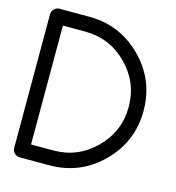

<svg xmlns="http://www.w3.org/2000/svg" viewBox="-114 -878 893 975"><g transform="rotate(15 332.0 -390.5)"><path d="M234.4 -781.2Q396.5 -781.2 510.7 -667Q625 -552.7 625 -390.6Q625 -228.5 510.7 -114.3Q396.5 0 234.4 0H78.1Q62.5 0 50.8 -11.7Q39.1 -23.4 39.1 -39.1V-742.2Q39.1 -757.8 50.8 -769.5Q62.5 -781.2 78.1 -781.2ZM234.4 -78.1Q363.3 -78.1 455.1 -169.9Q546.9 -261.7 546.9 -390.6Q546.9 -519.5 455.1 -611.3Q363.3 -703.1 234.4 -703.1H117.2V-78.1Z"/></g></svg>

Font: Comfortaa
Style: Regular
Weight: 400
Designer: Johan Aakerlund
Foundry: Johan Aakerlund
Version: Version 2.001; ttfautohint (v1.4.1)